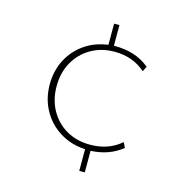

<svg xmlns="http://www.w3.org/2000/svg" viewBox="-111 -739 931 971"><g transform="rotate(15 354.0 -253.5)"><path d="M390 129H419V16Q515.5 12 583 -43L569.5 -70Q504.5 -13 408 -13Q337.5 -13 283.5 -44.2Q229.5 -75.5 199 -130.5Q168.5 -185.5 168.5 -255.5Q168.5 -326.5 199.2 -381.5Q230 -436.5 284.2 -468Q338.5 -499.5 408 -499.5Q504 -499.5 569.5 -441L583 -468Q545 -499 500 -513.5Q455 -528 395.5 -528V-636H367.5V-525Q298 -516 245 -479Q192 -442 162.2 -384.2Q132.5 -326.5 132.5 -256Q132.5 -181 165.8 -121Q199 -61 257.2 -24.8Q315.5 11.5 390 15.5Z"/></g></svg>

Font: Spartan ExtraLight
Style: Regular
Weight: 200
Designer: Matt Bailey, Mirko Velimirovic
Foundry: Matt Bailey
Version: Version 1.003; ttfautohint (v1.8.3)